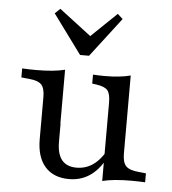

<svg xmlns="http://www.w3.org/2000/svg" viewBox="-50 -712 694 773"><g transform="rotate(5 297.0 -326.0)"><path d="M203.2 -413.7V-206.5H125.8V-305.6Q125.8 -341.9 112.1 -356.5Q98.4 -371 61.3 -374.2L30.6 -377.4V-413.7Q45.2 -412.9 58.9 -412.5Q72.6 -412.1 87.1 -412.1Q122.6 -412.1 151.6 -414.9Q180.6 -417.7 203.2 -423.4ZM204 -206.5V-132.3Q204 -83.1 223.8 -58.9Q243.5 -34.7 283.1 -34.7Q325.8 -34.7 358.5 -62.1Q391.1 -89.5 414.5 -143.5L419.4 -122.6Q394.4 -54.8 353.6 -20.6Q312.9 13.7 257.3 13.7Q194.4 13.7 160.1 -25Q125.8 -63.7 125.8 -136.3V-206.5ZM391.1 0V-206.5H468.5V-108.1Q468.5 -71.8 482.7 -57.3Q496.8 -42.7 533.1 -39.5L563.7 -36.3V0Q549.2 -0.8 535.9 -1.2Q522.6 -1.6 507.3 -1.6Q472.6 -1.6 443.1 1.2Q413.7 4 391.1 9.7ZM468.5 -413.7V-206.5H391.1V-306.5Q391.1 -342.7 379.4 -356.5Q367.7 -370.2 334.7 -375L316.9 -377.4V-413.7Q330.6 -412.9 341.5 -412.5Q352.4 -412.1 364.5 -412.1Q395.2 -412.1 421.4 -414.9Q447.6 -417.7 468.5 -423.4ZM395.2 -666.1 416.1 -646.8 294.4 -487.9H258.1L141.9 -646L162.9 -666.1L313.7 -550.8L270.2 -546Z"/></g></svg>

Font: Playfair 9pt
Style: Regular
Weight: 400
Designer: Claus Eggers Sørensen
Foundry: Claus Eggers Sørensen
Version: Version 2.203